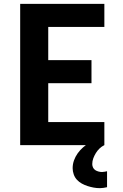

<svg xmlns="http://www.w3.org/2000/svg" viewBox="-20 -755 640 999"><path d="M85 0V-735H523V-615H231V-442H456V-322H231V-120H523V0ZM500 224Q483 224 467 221Q451 218 435.5 213Q420 208 405.5 200Q391 192 380 180Q369 168 363.5 152Q358 136 358 120Q358 99 365 79.5Q372 60 384 43Q396 26 412 12Q428 -2 445.5 -12.5Q463 -23 483 -30Q503 -37 523 -41V0Q509 7 498 17.5Q487 28 479 41Q471 54 465.5 68.5Q460 83 460 99Q460 108 464 116.5Q468 125 475.5 130Q483 135 492.5 137.5Q502 140 511 140Q518 140 524.5 138.5Q531 137 537 136V219Q528 221 518.5 222.5Q509 224 500 224Z"/></svg>

Font: Iosevka SS04 Heavy Extended
Style: Regular
Weight: 900
Width: 7
Monospace: yes
Designer: Belleve Invis
Foundry: Belleve Invis
Version: Version 19.0.0; ttfautohint (v1.8.4)